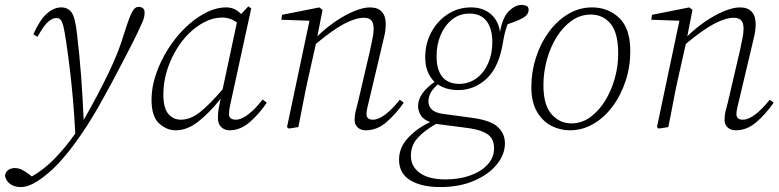

<svg xmlns="http://www.w3.org/2000/svg" viewBox="-100 -515 3155 778"><path d="M-80 197Q-77 181 -66 173.5Q-55 166 -40 166Q-26 166 -13 172Q0 178 16 190L29 200Q75 174 117 132Q163 86 205 26Q201 -52 195.5 -113.5Q190 -175 183.5 -230.5Q177 -286 168 -346Q162 -387 157 -407.5Q152 -428 145.5 -435Q139 -442 128 -442Q114 -442 96.5 -428Q79 -414 52 -366L35 -376Q62 -436 90.5 -460.5Q119 -485 148 -485Q176 -485 190.5 -464Q205 -443 212 -378Q222 -294 228.5 -209Q235 -124 239 -29Q297 -130 339 -217.5Q381 -305 399 -367Q415 -418 425 -443.5Q435 -469 443 -478Q451 -487 461 -487Q486 -487 486 -464Q486 -453 483 -441.5Q480 -430 470 -410Q457 -381 442.5 -352Q428 -323 405 -279Q375 -221 350 -174.5Q325 -128 302 -87.5Q279 -47 253 -6Q225 37 197.5 74Q170 111 135 149Q97 189 56.5 216Q16 243 -16 243Q-42 243 -59 230.5Q-76 218 -80 197Z M562 -132Q562 -77 582 -53.5Q602 -30 633 -30Q672 -30 711.5 -61.5Q751 -93 802 -153L860 -424Q832 -444 800 -444Q765 -444 729.5 -426Q694 -408 663 -377Q618 -331 590 -265.5Q562 -200 562 -132ZM830 13Q811 13 797 0.5Q783 -12 783 -37Q783 -56 785.5 -71.5Q788 -87 793 -110L794 -115Q751 -60 705 -23.5Q659 13 612 13Q575 13 544.5 -15Q514 -43 514 -111Q514 -162 532 -214.5Q550 -267 580.5 -315.5Q611 -364 650 -402Q689 -440 732 -462.5Q775 -485 817 -485Q852 -485 877 -458L906 -489L918 -481L838 -114Q834 -98 831 -81.5Q828 -65 828 -52Q828 -40 836 -35Q844 -30 855 -30Q879 -30 908 -53Q937 -76 964 -112L981 -99Q951 -54 912.5 -20.5Q874 13 830 13Z M1109 0 1070 6 1063 0 1154 -431 1040 -435 1043 -455 1194 -485 1207 -475 1186 -368Q1222 -403 1260.5 -429Q1299 -455 1335.5 -470Q1372 -485 1399 -485Q1431 -485 1447 -467.5Q1463 -450 1463 -419Q1463 -395 1458 -372Q1453 -349 1446 -321L1397 -114Q1393 -97 1389 -80.5Q1385 -64 1385 -53Q1385 -30 1411 -30Q1434 -30 1462.5 -52Q1491 -74 1520 -111L1536 -99Q1505 -54 1466.5 -20.5Q1428 13 1382 13Q1362 13 1349.5 1.5Q1337 -10 1337 -28Q1337 -47 1340.5 -62Q1344 -77 1351 -103L1399 -309Q1404 -334 1409 -357Q1414 -380 1414 -398Q1414 -423 1404 -433Q1394 -443 1375 -443Q1341 -443 1294.5 -418.5Q1248 -394 1180 -337L1151 -208Q1139 -156 1129.5 -104.5Q1120 -53 1109 0Z M1763 -175Q1801 -176 1831 -198Q1861 -220 1878 -258.5Q1895 -297 1895 -345Q1895 -398 1872 -429Q1849 -460 1802 -460Q1762 -460 1732 -436Q1702 -412 1685.5 -373Q1669 -334 1669 -288Q1669 -175 1763 -175ZM1623 -282Q1623 -339 1648 -385Q1673 -431 1715 -458Q1757 -485 1809 -485Q1856 -485 1887.5 -459Q1919 -433 1926 -386Q1937 -446 1962.5 -470.5Q1988 -495 2013 -495Q2026 -495 2036 -490Q2042 -484 2042 -476Q2042 -456 2021 -443.5Q2000 -431 1957 -417Q1951 -402 1946.5 -384.5Q1942 -367 1938 -343Q1922 -243 1872 -196.5Q1822 -150 1757 -150Q1708 -150 1674 -173Q1649 -150 1642.5 -134Q1636 -118 1636 -104Q1636 -86 1648.5 -72.5Q1661 -59 1692 -54L1810 -38Q1887 -28 1916.5 -1Q1946 26 1946 66Q1946 111 1913 151.5Q1880 192 1821 217.5Q1762 243 1684 243Q1608 243 1562.5 215.5Q1517 188 1517 132Q1517 82 1554.5 42.5Q1592 3 1643 -20Q1614 -31 1604 -49.5Q1594 -68 1594 -85Q1594 -136 1661 -183Q1643 -200 1633 -225Q1623 -250 1623 -282ZM1565 116Q1565 160 1601.5 186Q1638 212 1705 212Q1761 212 1805.5 196Q1850 180 1876 151.5Q1902 123 1902 86Q1902 64 1893 47.5Q1884 31 1858.5 19.5Q1833 8 1783 2L1674 -12Q1673 -12 1671 -12.5Q1669 -13 1667 -13Q1618 15 1591.5 45Q1565 75 1565 116Z M2209 13Q2170 13 2134.5 -5Q2099 -23 2076 -62Q2053 -101 2053 -162Q2053 -223 2071.5 -281Q2090 -339 2123.5 -385Q2157 -431 2202 -458Q2247 -485 2299 -485Q2364 -485 2409 -442.5Q2454 -400 2454 -308Q2454 -245 2435 -187Q2416 -129 2382.5 -84Q2349 -39 2304.5 -13Q2260 13 2209 13ZM2215 -15Q2257 -15 2291.5 -40Q2326 -65 2351.5 -106Q2377 -147 2391 -197Q2405 -247 2405 -297Q2405 -382 2374 -419Q2343 -456 2294 -456Q2252 -456 2217 -431.5Q2182 -407 2156 -365.5Q2130 -324 2116 -273Q2102 -222 2102 -170Q2102 -89 2135 -52Q2168 -15 2215 -15Z M2608 0 2569 6 2562 0 2653 -431 2539 -435 2542 -455 2693 -485 2706 -475 2685 -368Q2721 -403 2759.5 -429Q2798 -455 2834.5 -470Q2871 -485 2898 -485Q2930 -485 2946 -467.5Q2962 -450 2962 -419Q2962 -395 2957 -372Q2952 -349 2945 -321L2896 -114Q2892 -97 2888 -80.5Q2884 -64 2884 -53Q2884 -30 2910 -30Q2933 -30 2961.5 -52Q2990 -74 3019 -111L3035 -99Q3004 -54 2965.5 -20.5Q2927 13 2881 13Q2861 13 2848.5 1.5Q2836 -10 2836 -28Q2836 -47 2839.5 -62Q2843 -77 2850 -103L2898 -309Q2903 -334 2908 -357Q2913 -380 2913 -398Q2913 -423 2903 -433Q2893 -443 2874 -443Q2840 -443 2793.5 -418.5Q2747 -394 2679 -337L2650 -208Q2638 -156 2628.5 -104.5Q2619 -53 2608 0Z"/></svg>

Font: Source Serif Pro Light
Style: Italic
Weight: 300
Italic angle: -12°
Designer: Frank Grießhammer
Foundry: Adobe Systems Incorporated
Version: Version 3.001;hotconv 1.0.111;makeotfexe 2.5.65597